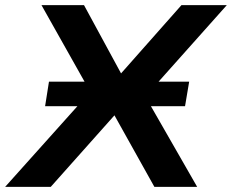

<svg xmlns="http://www.w3.org/2000/svg" viewBox="-49 -725 900 745"><path d="M-29 0 324 -394 323 -330 112 -705H277L423 -436H417L655 -705H831L494 -327L493 -389L716 0H550L392 -283H400L148 0ZM126 -313 141 -408H685L669 -313Z"/></svg>

Font: Nunito Sans 7pt SemiExpanded
Style: Bold Italic
Weight: 700
Width: 6
Italic angle: -9°
Designer: Vernon Adams
Foundry: Vernon Adams
Version: Version 3.101;gftools[0.9.27]